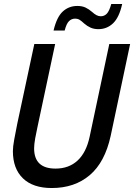

<svg xmlns="http://www.w3.org/2000/svg" viewBox="-20 -932 676 968"><path d="M241 16Q146 16 95.5 -33Q45 -82 45 -170Q45 -192 51.5 -227.5Q58 -263 67 -308L153 -710H258L169 -292Q163 -266 157.5 -235Q152 -204 152 -184Q152 -82 260 -82Q327 -82 371 -122.5Q415 -163 432 -243L531 -710H636L538 -247Q509 -114 432.5 -49Q356 16 241 16ZM476 -785Q454 -785 437 -792.5Q420 -800 405 -813Q391 -826 381.5 -832Q372 -838 358 -838Q341 -838 328 -825.5Q315 -813 306 -778H250Q266 -846 296.5 -874Q327 -902 370 -902Q394 -902 411 -894Q428 -886 444 -872Q456 -861 466.5 -855.5Q477 -850 488 -850Q506 -850 518.5 -863Q531 -876 541 -912H596Q581 -844 550 -814.5Q519 -785 476 -785Z"/></svg>

Font: Geist Mono Medium
Style: Italic
Weight: 500
Italic angle: -12°
Monospace: yes
Designer: Basement.studio, Andrés Briganti, Mateo Zaragoza
Foundry: Basement.studio, Vercel, Andrés Briganti, Guido Ferreyra, Mateo Zaragoza
Version: Version 1.500; ttfautohint (v1.8.4.7-5d5b)